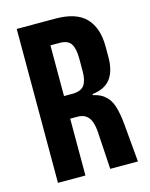

<svg xmlns="http://www.w3.org/2000/svg" viewBox="-100 -704 601 770"><g transform="rotate(-15 200.0 -319.5)"><path d="M261.5 0 252 -154.5Q250.5 -179 244.2 -197.2Q238 -215.5 224.5 -225.8Q211 -236 188 -236H127V-330H194.5Q229 -330.5 242.5 -349.5Q256 -368.5 256 -407.5V-458.5Q256 -501 243.2 -520.8Q230.5 -540.5 196 -540.5H124.5V-639H204Q291.5 -639 331 -597.5Q370.5 -556 370.5 -479V-434.5Q370.5 -378.5 346.8 -346.2Q323 -314 270.5 -308V-293.5L242 -308Q290 -303.5 314.2 -285Q338.5 -266.5 348.5 -234.8Q358.5 -203 362.5 -157L376.5 0ZM44.5 0V-639H158V-302L158.5 -254V0Z"/></g></svg>

Font: Anek Tamil Condensed SemiBold
Style: Regular
Weight: 600
Width: 3
Designer: Aadarsh Rajan (Tamil), Yesha Goshar (Latin)
Foundry: Ek Type
Version: Version 1.003